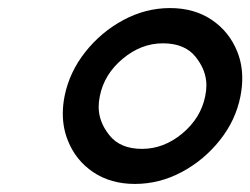

<svg xmlns="http://www.w3.org/2000/svg" viewBox="-20 -727 621 476"><path d="M332 -357.9Q386.2 -357.9 432.1 -396.2Q478 -434.6 488.8 -488.8Q491.7 -502.9 491.7 -515.6Q491.7 -552.7 464.8 -586.2Q438 -619.6 383.8 -619.6Q330.1 -619.6 284.2 -581.3Q238.3 -543 227.5 -488.8Q224.6 -474.6 224.6 -461.9Q224.6 -424.8 251.5 -391.4Q278.3 -357.9 332 -357.9ZM314.5 -271Q254.4 -271 210.9 -300.3Q167.5 -329.6 147.9 -379.4Q135.7 -410.2 135.7 -445.3Q135.7 -466.3 140.1 -488.8Q152.3 -548.8 191.7 -598.4Q231 -647.9 286.1 -677.5Q341.3 -707 401.4 -707Q461.9 -707 505.4 -677.5Q548.8 -647.9 568.4 -598.6Q580.6 -567.9 580.6 -532.7Q580.6 -511.7 576.2 -488.8Q564.5 -428.7 524.9 -379.2Q485.4 -329.6 430.2 -300.3Q375 -271 314.5 -271Z"/></svg>

Font: Qaz
Style: Italic
Weight: 400
Italic angle: -11.25°
Designer: GGBotNet
Foundry: f0n7
Version: 0.70